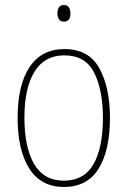

<svg xmlns="http://www.w3.org/2000/svg" viewBox="-20 -733 507 763"><path d="M208 -680Q208 -668 213.5 -657.5Q219 -647 234 -647Q260 -647 260 -680Q260 -692 254.5 -702.5Q249 -713 234 -713Q219 -713 213.5 -702.5Q208 -692 208 -680ZM236 -538Q145 -538 97.5 -466.5Q50 -395 50 -265Q50 -136 96.5 -63Q143 10 234 10Q327 10 372 -63Q417 -136 417 -264Q417 -385 375 -461.5Q333 -538 236 -538ZM236 -513Q320 -513 354.5 -443.5Q389 -374 389 -265Q389 -146 351.5 -80.5Q314 -15 234 -15Q154 -15 115.5 -81.5Q77 -148 77 -265Q77 -383 117 -448Q157 -513 236 -513Z"/></svg>

Font: Noto Sans Display SemiCondensed Thin
Style: Regular
Weight: 250
Width: 4
Designer: Monotype Design team
Foundry: Monotype Imaging Inc.
Version: 1.000